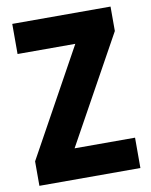

<svg xmlns="http://www.w3.org/2000/svg" viewBox="-81 -775 657 835"><g transform="rotate(-10 247.0 -357.0)"><path d="M471 0H25V-108L286 -581H31V-714H465V-606L204 -134H471Z"/></g></svg>

Font: Noto Sans Lao Condensed ExtraBold
Style: Regular
Weight: 800
Width: 3
Designer: Monotype Design Team
Foundry: Monotype Imaging Inc.
Version: Version 2.003; ttfautohint (v1.8.4.7-5d5b)